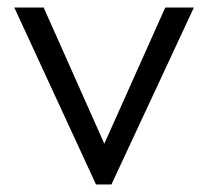

<svg xmlns="http://www.w3.org/2000/svg" viewBox="-20 -490 552 510"><path d="M235 0 18 -470H96L279 -59H235L419 -470H495L276 0Z"/></svg>

Font: Outfit Thin Light
Style: Regular
Weight: 300
Version: Version 1.100;gftools[0.9.27]